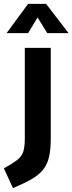

<svg xmlns="http://www.w3.org/2000/svg" viewBox="-73 -749 374 991"><path d="M-6 222 -53 120Q-6 94 17 75.5Q40 57 47.5 32.5Q55 8 55 -34V-502H189V-36Q189 21 180.5 59.5Q172 98 150.5 125.5Q129 153 91 175Q53 197 -6 222ZM-39 -578 72 -729H165L281 -578H171L121 -659L72 -578Z"/></svg>

Font: Cairo Play
Style: Bold
Weight: 700
Version: Version 3.119